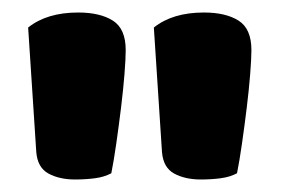

<svg xmlns="http://www.w3.org/2000/svg" viewBox="-20 -681 450 307"><path d="M158 -404Q147 -398 132 -396Q117 -394 100 -394Q75 -394 57.5 -403.5Q40 -413 38 -438L25 -637Q55 -661 105 -661Q140 -661 160.5 -648Q181 -635 181 -601Q181 -587 179 -562Q177 -537 173.5 -508.5Q170 -480 166 -452Q162 -424 158 -404ZM359 -404Q348 -398 333 -396Q318 -394 301 -394Q276 -394 258.5 -403.5Q241 -413 239 -438L226 -637Q256 -661 306 -661Q341 -661 361.5 -648Q382 -635 382 -601Q382 -587 380 -562Q378 -537 374.5 -508.5Q371 -480 367 -452Q363 -424 359 -404Z"/></svg>

Font: Baloo Tammudu
Style: Regular
Weight: 400
Designer: Omkar Shende and Ek Type
Foundry: Ek Type
Version: Version 1.443;PS 1.000;hotconv 16.6.51;makeotf.lib2.5.65220;